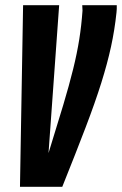

<svg xmlns="http://www.w3.org/2000/svg" viewBox="-20 -720 470 740"><path d="M220 0H57L69 -700H208L167 -130Q200 -236 223.5 -314.5Q247 -393 262 -454Q277 -515 285.5 -568.5Q294 -622 298 -679Q298 -688 297 -700H430Q430 -692 430 -685.5Q430 -679 429 -672Q422 -605 408 -540.5Q394 -476 370.5 -401Q347 -326 310 -229Q273 -132 220 0Z"/></svg>

Font: Georama ExtraCondensed
Style: Bold Italic
Weight: 700
Width: 2
Italic angle: -9°
Designer: Jean-Baptiste Levee
Foundry: Production Type
Version: Version 1.000